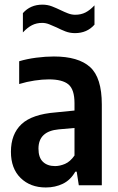

<svg xmlns="http://www.w3.org/2000/svg" viewBox="-20 -797 508 826"><path d="M177 9.5Q110.5 9.5 68.8 -31.2Q27 -72 27 -144Q27 -220 72.5 -262.8Q118 -305.5 220.5 -313.5L300.5 -321.5V-353Q300.5 -412 274.5 -433.8Q248.5 -455.5 190 -455.5Q162.5 -455.5 128.8 -450.5Q95 -445.5 62.5 -435.5V-533.5Q95.5 -543.5 135.8 -548.8Q176 -554 212 -554Q317 -554 367.5 -508.5Q418 -463 418 -347.5V0H319L310 -58.5H304Q283.5 -22.5 250.5 -6.5Q217.5 9.5 177 9.5ZM145.5 -157.5Q145.5 -119 164.8 -100.8Q184 -82.5 217 -82.5Q237.5 -82.5 259.8 -92Q282 -101.5 300.5 -128V-246.5L233 -240.5Q145.5 -232.5 145.5 -157.5ZM302.5 -654.5Q280.5 -654.5 261.2 -662Q242 -669.5 224.5 -678.5Q208 -686 192.5 -692.2Q177 -698.5 161.5 -698.5Q137 -698.5 117.5 -688.5Q98 -678.5 78.5 -657.5V-740.5Q110.5 -777 162.5 -777Q184.5 -777 203.8 -769.5Q223 -762 240.5 -753.5Q257 -745.5 272.5 -739.5Q288 -733.5 303.5 -733.5Q328.5 -733.5 348 -743.5Q367.5 -753.5 386.5 -774V-691Q354.5 -654.5 302.5 -654.5Z"/></svg>

Font: Encode Sans Cnd SmBold
Style: Regular
Weight: 600
Width: 3
Designer: Multiple Designers
Foundry: Impallari Type
Version: Version 3.002; ttfautohint (v1.8.3) -l 8 -r 50 -G 200 -x 14 